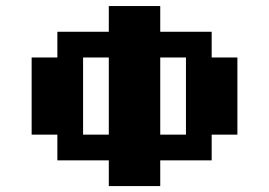

<svg xmlns="http://www.w3.org/2000/svg" viewBox="-20 -628 908 648"><path d="M520.8 -173.6H607.6V-434H520.8ZM347.2 0V-86.8H173.6V-173.6H86.8V-434H173.6V-520.8H347.2V-607.6H520.8V-520.8H694.4V-434H781.2V-173.6H694.4V-86.8H520.8V0ZM260.4 -173.6H347.2V-434H260.4Z"/></svg>

Font: 8-bit Operator+ 8
Style: Bold
Weight: 700
Designer: GrandChaos9000
Version: Version 1.3.0 - August 1, 2014